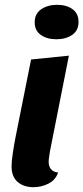

<svg xmlns="http://www.w3.org/2000/svg" viewBox="-20 -757 346 797"><path d="M214 -594Q175 -594 149.5 -612Q124 -630 124 -664Q124 -700 151 -718.5Q178 -737 217 -737Q256 -737 281 -719Q306 -701 306 -666Q306 -630 279.5 -612Q253 -594 214 -594ZM119 20Q78 20 53 -2Q28 -24 28 -66Q28 -86 33 -120.5Q38 -155 45 -190Q52 -225 56 -245L109 -510L266 -526L187 -127Q186 -118 184 -106Q182 -94 182 -85Q182 -67 191.5 -55Q201 -43 221 -41Q211 -10 181.5 5Q152 20 119 20Z"/></svg>

Font: Sansita Swashed SemiBold
Style: Regular
Weight: 600
Designer: Pablo Cosgaya
Foundry: Omnibus-Type
Version: Version 1.003; ttfautohint (v1.8.3)